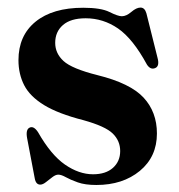

<svg xmlns="http://www.w3.org/2000/svg" viewBox="-20 -490 484 520"><path d="M232 -18Q266.5 -18 286 -35.5Q305.5 -53 305.5 -81Q305.5 -108.5 285.5 -128.2Q265.5 -148 206 -164.5Q137.5 -182 99.2 -205.5Q61 -229 45.5 -259.2Q30 -289.5 30 -327Q30 -393.5 76.2 -431.2Q122.5 -469 205.5 -469Q253.5 -469 276.5 -457.5Q299.5 -446 310 -446Q322 -446 335.8 -457.8Q349.5 -469.5 360.5 -469.5Q372 -469.5 376.5 -454L406.5 -334Q413 -310.5 400 -305.5Q387.5 -300.5 378 -315Q340 -385 299.8 -412.8Q259.5 -440.5 212 -440.5Q171.5 -440.5 150.5 -422.2Q129.5 -404 129.5 -374Q129.5 -345.5 152 -324.8Q174.5 -304 244 -286.5Q333 -264.5 369 -225.5Q405 -186.5 405 -128.5Q405 -65.5 358.8 -27.2Q312.5 11 241 11Q210.5 11 190.8 4Q171 -3 158.5 -10Q146 -17 138 -17Q130.5 -17 121.8 -10.2Q113 -3.5 104.5 3.2Q96 10 89 10Q77 10 74 -7.5L53.5 -115.5Q49 -139.5 60.5 -144.5Q71.5 -149.5 83 -132Q118 -70.5 156 -44.2Q194 -18 232 -18Z"/></svg>

Font: Fraunces 72pt S000 SemiBold
Style: Regular
Weight: 600
Version: Version 1.000; ttfautohint (v1.8.3)